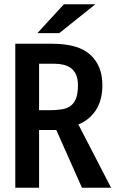

<svg xmlns="http://www.w3.org/2000/svg" viewBox="-20 -900 543 904"><path d="M503 -16H366L245 -288H164V-16H52V-694H226Q349 -694 405.5 -642Q462 -590 462 -500Q462 -428 431.5 -381.5Q401 -335 349 -314ZM347 -499Q347 -528 338.5 -547.5Q330 -567 315 -578.5Q300 -590 279.5 -595Q259 -600 235 -600H164V-381H208Q244 -381 270 -385Q296 -389 313 -402Q330 -415 338.5 -438Q347 -461 347 -499ZM281 -880H429L259 -744H156Z"/></svg>

Font: D2Coding ligature
Style: Bold
Weight: 700
Monospace: yes
Designer: Yong-Rak Park; Jeong-Hwan Yoon; Sang-Min Lee;
Foundry: NHN Corporation
Version: Version 1.3.2; Build 20180524